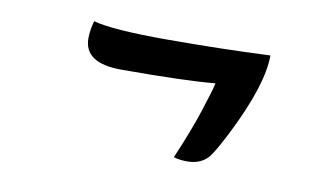

<svg xmlns="http://www.w3.org/2000/svg" viewBox="-43 -409 786 449"><g transform="rotate(10 350.5 -184.5)"><path d="M454.1 -232.9Q385.7 -226.1 231.4 -226.1Q143.1 -226.1 143.1 -285.2Q143.1 -303.7 149.4 -326.7Q194.8 -314 322.8 -314Q450.7 -314 569.3 -319.3Q569.3 -249 506.8 -125Q481 -74.2 470.2 -62Q452.1 -41.5 420.4 -41.5Q402.3 -41.5 388.2 -45.9Q417 -112.8 434.1 -165.3Q451.2 -217.8 454.1 -232.9Z"/></g></svg>

Font: Molle
Style: Regular
Weight: 400
Italic angle: -22°
Designer: Elena Albertoni
Foundry: Elena Albertoni
Version: Version 1.001; ttfautohint (v0.92) -l 12 -r 12 -G 200 -x 10 